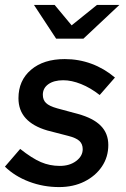

<svg xmlns="http://www.w3.org/2000/svg" viewBox="-22 -750 513 780"><path d="M218 10Q154 10 96 -12Q38 -34 -2 -73L60 -145Q108 -107 144 -91.5Q180 -76 221 -76Q261 -76 287.5 -96Q314 -116 314 -144Q314 -165 300.5 -177.5Q287 -190 255 -198L170 -220Q112 -237 82.5 -269.5Q53 -302 53 -351Q53 -423 104 -466.5Q155 -510 241 -510Q298 -510 349.5 -491Q401 -472 445 -435L383 -364Q346 -393 307.5 -408.5Q269 -424 235 -424Q197 -424 174.5 -408Q152 -392 152 -365Q152 -344 165 -331.5Q178 -319 210 -310L295 -287Q357 -270 387.5 -239Q418 -208 418 -161Q418 -112 392 -73.5Q366 -35 321 -12.5Q276 10 218 10ZM206 -593 116 -730H200L269 -647L372 -730H463L317 -593Z"/></svg>

Font: Red Hat Text SemiBold
Style: Italic
Weight: 600
Italic angle: -12°
Designer: Pentagram, MCKL
Foundry: Pentagram, MCKL
Version: Version 1.023